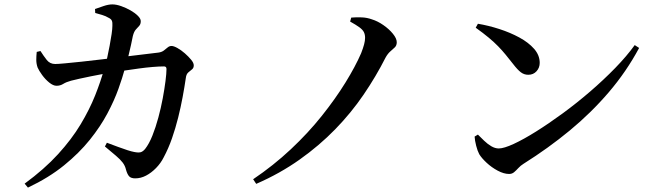

<svg xmlns="http://www.w3.org/2000/svg" viewBox="-20 -803 3000 873"><path d="M595 8Q576 8 567.5 -1Q559 -10 553 -31Q549 -49 538 -63.5Q527 -78 507 -95Q487 -112 457 -137L466 -154Q493 -144 517 -135Q541 -126 560 -120Q579 -114 590 -112Q610 -108 620 -111Q630 -114 640 -126Q658 -149 673 -186.5Q688 -224 700 -268.5Q712 -313 720 -356Q728 -399 732.5 -434.5Q737 -470 737 -489Q737 -501 726 -501Q704 -501 674 -498.5Q644 -496 611.5 -491.5Q579 -487 548.5 -482.5Q518 -478 493 -474Q474 -471 447.5 -466.5Q421 -462 393 -456Q365 -450 341 -445Q317 -440 303 -436Q281 -430 267.5 -421.5Q254 -413 237 -413Q222 -413 204 -427.5Q186 -442 171.5 -462Q157 -482 151 -496Q145 -513 145 -530.5Q145 -548 147 -567L164 -571Q178 -549 192.5 -530.5Q207 -512 231 -512Q244 -512 275.5 -515Q307 -518 350.5 -522.5Q394 -527 442.5 -533Q491 -539 539.5 -544.5Q588 -550 630.5 -555.5Q673 -561 701 -564Q715 -566 724.5 -573Q734 -580 742 -587Q750 -594 760 -594Q770 -594 787 -584.5Q804 -575 820.5 -560.5Q837 -546 849 -531.5Q861 -517 861 -506Q861 -494 853.5 -488Q846 -482 836.5 -474Q827 -466 825 -449Q819 -408 810.5 -362Q802 -316 790 -268Q778 -220 762 -174Q746 -128 724 -87Q711 -61 689.5 -39Q668 -17 644 -4.5Q620 8 595 8ZM92 32Q182 -34 244 -102Q306 -170 346.5 -237.5Q387 -305 412.5 -369Q438 -433 454 -491Q461 -511 467 -538.5Q473 -566 478.5 -595Q484 -624 487.5 -648Q491 -672 491 -686Q492 -701 488.5 -709Q485 -717 474 -722Q461 -730 444.5 -735Q428 -740 413 -744L412 -762Q429 -768 451 -775.5Q473 -783 491 -783Q509 -783 531.5 -775Q554 -767 574 -755.5Q594 -744 607 -731Q620 -718 620 -707Q620 -693 613 -685.5Q606 -678 597.5 -668.5Q589 -659 584 -639Q581 -623 575.5 -598Q570 -573 563 -544.5Q556 -516 547 -488Q537 -451 518.5 -399Q500 -347 468.5 -287.5Q437 -228 388.5 -167.5Q340 -107 271 -51Q202 5 107 50Z M1131 12Q1223 -50 1302 -124Q1381 -198 1443.5 -276.5Q1506 -355 1551 -428Q1596 -501 1622 -561Q1631 -584 1635.5 -601Q1640 -618 1640 -631Q1640 -646 1634.5 -657Q1629 -668 1614 -679Q1599 -690 1572 -705L1577 -723Q1600 -725 1624.5 -724Q1649 -723 1671 -715Q1697 -707 1723 -689Q1749 -671 1766.5 -649.5Q1784 -628 1784 -611Q1784 -596 1775 -587.5Q1766 -579 1754.5 -569Q1743 -559 1733 -541Q1690 -456 1633.5 -373Q1577 -290 1504.5 -215.5Q1432 -141 1342.5 -77.5Q1253 -14 1145 33Z M2295 -12Q2271 -12 2243 -27Q2215 -42 2192.5 -63Q2170 -84 2159 -102Q2151 -117 2145 -140.5Q2139 -164 2138 -182L2153 -191Q2166 -178 2181.5 -163Q2197 -148 2214 -138Q2231 -128 2248 -128Q2271 -128 2315.5 -148.5Q2360 -169 2417.5 -205Q2475 -241 2538.5 -287.5Q2602 -334 2663.5 -387Q2725 -440 2777.5 -494Q2830 -548 2866 -598L2886 -585Q2828 -477 2748 -383.5Q2668 -290 2570.5 -209.5Q2473 -129 2360 -58Q2347 -50 2337 -39Q2327 -28 2317.5 -20Q2308 -12 2295 -12ZM2382 -463Q2363 -463 2348 -474.5Q2333 -486 2313 -512Q2295 -535 2279 -554.5Q2263 -574 2245 -592.5Q2227 -611 2202.5 -631.5Q2178 -652 2143 -677L2153 -695Q2201 -687 2250.5 -671Q2300 -655 2341.5 -632.5Q2383 -610 2408.5 -581Q2434 -552 2434 -517Q2434 -495 2419.5 -479Q2405 -463 2382 -463Z"/></svg>

Font: Noto Serif JP ExtraLight SemiBold
Style: Regular
Weight: 600
Version: Version 2.003-H1;hotconv 1.1.1;makeotfexe 2.6.0